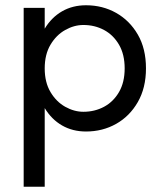

<svg xmlns="http://www.w3.org/2000/svg" viewBox="-20 -490 610 730"><path d="M454 -230Q454 -177 432.5 -140Q411 -103 375.5 -84Q340 -65 297 -65Q262 -65 228 -84Q194 -103 172 -140Q150 -177 150 -230Q150 -283 172 -320Q194 -357 228 -376Q262 -395 297 -395Q340 -395 375.5 -376Q411 -357 432.5 -320Q454 -283 454 -230ZM535 -230Q535 -305 504 -358.5Q473 -412 421.5 -441Q370 -470 307 -470Q256 -470 216 -447Q176 -424 150 -381V-460H70V220H150V-79Q176 -36 216 -13Q256 10 307 10Q370 10 421.5 -19Q473 -48 504 -102Q535 -156 535 -230Z"/></svg>

Font: Jost-400-Book
Style: Regular
Weight: 400
Version: Version 3.200; ttfautohint (v0.97) -l 8 -r 50 -G 200 -x 14 -